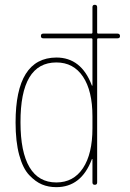

<svg xmlns="http://www.w3.org/2000/svg" viewBox="-20 -770 540 800"><path d="M214.8 -509.8Q64.5 -509.8 65.4 -259.8Q65.4 -136.7 103 -73.2Q140.6 -9.8 214.8 -9.8Q286.1 -9.8 325.7 -69.3Q365.2 -128.9 365.2 -235.4V-285.2Q365.2 -391.6 325.7 -450.7Q286.1 -509.8 214.8 -509.8ZM214.8 9.8Q181.6 9.8 154.8 -1.5Q127.9 -12.7 101.6 -40.5Q75.2 -68.4 60.1 -124Q44.9 -179.7 44.9 -259.8Q44.9 -529.3 214.8 -530.3Q318.4 -530.3 362.3 -415Q362.3 -413.1 364.3 -413.1Q365.2 -413.1 365.2 -414.1V-605.5Q365.2 -610.4 360.4 -610.4H160.2Q150.4 -610.4 150.4 -620.1Q150.4 -629.9 160.2 -629.9H360.4Q365.2 -629.9 365.2 -634.8V-740.2Q365.2 -750 375 -750Q384.8 -750 384.8 -740.2V-634.8Q384.8 -629.9 389.6 -629.9H469.7Q479.5 -629.9 480 -620.1Q480.5 -610.4 469.7 -610.4H389.6Q384.8 -610.4 384.8 -605.5V-9.8Q384.8 0 375 0Q365.2 0 365.2 -9.8V-106.4Q365.2 -107.4 364.3 -107.4Q362.3 -107.4 362.3 -105.5Q318.4 9.8 214.8 9.8Z"/></svg>

Font: Rounded-X Mgen+ 2m thin
Style: Regular
Weight: 100
Designer: [Source Han Sans]
Ryoko NISHIZUKA  (kana & ideographs); Paul D. Hunt (Latin, Greek & Cyrillic); Wenlong ZHANG  (bopomofo
Version: Version 1.059.20150602